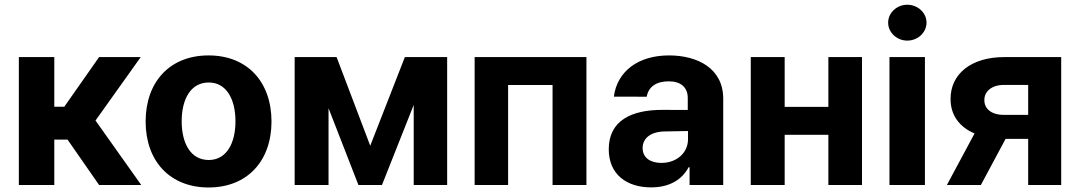

<svg xmlns="http://www.w3.org/2000/svg" viewBox="-20 -789 4604 819"><path d="M60.4 0H211.6V-193.5H268.1L402.7 0H582.4L387.4 -274.9L580.3 -545.5H402.7L254.3 -333.8H211.6V-545.5H60.4Z M869.7 10.7C1035.2 10.7 1138.1 -102.6 1138.1 -270.6C1138.1 -439.6 1035.2 -552.6 869.7 -552.6C704.2 -552.6 601.2 -439.6 601.2 -270.6C601.2 -102.6 704.2 10.7 869.7 10.7ZM755 -271.7C755 -366.8 794 -437.1 870.4 -437.1C945.3 -437.1 984.4 -366.8 984.4 -271.7C984.4 -176.5 945.3 -106.5 870.4 -106.5C794 -106.5 755 -176.5 755 -271.7Z M1559.3 -167.3 1415.8 -545.5H1236.9V0H1381.4V-327.4L1508.9 0H1609.4L1744.7 -341.3V0H1887.4V-545.5H1707Z M2004.6 0H2147.4V-426.5H2337V0H2481.5V-545.5H2004.6Z M2757.8 10.3C2838.4 10.3 2890.6 -24.9 2917.3 -75.6H2921.5V0H3065V-367.9C3065 -497.9 2954.9 -552.6 2833.5 -552.6C2702.8 -552.6 2612.6 -485.1 2598.4 -376.8L2738.6 -376.4C2746.1 -418.3 2778.4 -442.1 2832.7 -442.1C2884.2 -442.1 2913.7 -416.2 2913.7 -371.4V-320L2807.2 -320.3C2672.9 -321 2576.7 -274.1 2576.7 -152.3C2576.7 -44.4 2653.8 10.3 2757.8 10.3ZM2721.2 -157.3C2721.2 -199.9 2756 -227.3 2815.3 -228.3L2914.8 -230.1V-195C2914.8 -137.8 2867.5 -94.1 2801.1 -94.1C2754.6 -94.1 2721.2 -115.8 2721.2 -157.3Z M3327.1 -545.5H3182.5V0H3327.1V-214.1H3513.5V0H3657V-545.5H3513.5V-333.1H3327.1Z M3774.1 0H3925.4V-545.5H3774.1ZM3768.5 -692.5C3768.5 -650.2 3805.4 -615.8 3850.1 -615.8C3895.2 -615.8 3932.2 -650.2 3932.2 -692.5C3932.2 -734.4 3895.2 -768.8 3850.1 -768.8C3805.4 -768.8 3768.5 -734.4 3768.5 -692.5Z M4365.8 0H4506.7V-545.5H4263.5C4122.2 -545.5 4034.1 -473 4034.8 -366.5C4034.4 -299 4071.7 -247.2 4137.1 -219.8L4019.2 0H4164.1L4269.5 -196.7H4284.4H4365.8ZM4179 -362.2C4178.3 -397 4207.7 -426.8 4263.5 -426.8H4365.8V-299H4262.1C4207 -299 4178.3 -326.7 4179 -362.2Z"/></svg>

Font: Margiela Sans
Style: Bold
Weight: 700
Designer: Stefan Endress, Andreas Faust
Version: Version 1.100;FEAKit 1.0